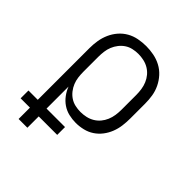

<svg xmlns="http://www.w3.org/2000/svg" viewBox="-203 -670 1006 1006"><g transform="rotate(45 300.0 -166.5)"><path d="M98 205V121H29V63H98V-320Q98 -348 102.5 -376Q107 -404 118.5 -430Q130 -456 148.5 -477.5Q167 -499 191.5 -513Q216 -527 244.5 -532.5Q273 -538 301 -538Q329 -538 357.5 -532.5Q386 -527 411.5 -513.5Q437 -500 456.5 -478.5Q476 -457 488.5 -431Q501 -405 505.5 -377Q510 -349 510 -320V-210Q510 -183 506.5 -156Q503 -129 493 -103.5Q483 -78 466.5 -56.5Q450 -35 427.5 -20Q405 -5 378 1.5Q351 8 324 8Q298 8 272.5 2Q247 -4 225.5 -18.5Q204 -33 188 -54.5Q172 -76 163 -100V63H300V121H163V205ZM301 -50Q321 -50 341.5 -54.5Q362 -59 379.5 -69.5Q397 -80 410 -95.5Q423 -111 431 -130Q439 -149 442 -169.5Q445 -190 445 -210V-320Q445 -340 442 -360.5Q439 -381 431 -400Q423 -419 410 -434.5Q397 -450 379.5 -460.5Q362 -471 341.5 -475.5Q321 -480 301 -480Q281 -480 261 -475.5Q241 -471 224.5 -460Q208 -449 195.5 -433Q183 -417 175.5 -398.5Q168 -380 165.5 -360Q163 -340 163 -320V-210Q163 -190 165.5 -170Q168 -150 175.5 -131.5Q183 -113 195.5 -97Q208 -81 224.5 -70Q241 -59 261 -54.5Q281 -50 301 -50Z"/></g></svg>

Font: Iosevka Slab Light Extended
Style: Regular
Weight: 300
Width: 7
Monospace: yes
Designer: Belleve Invis
Foundry: Belleve Invis
Version: Version 11.1.0; ttfautohint (v1.8.3)